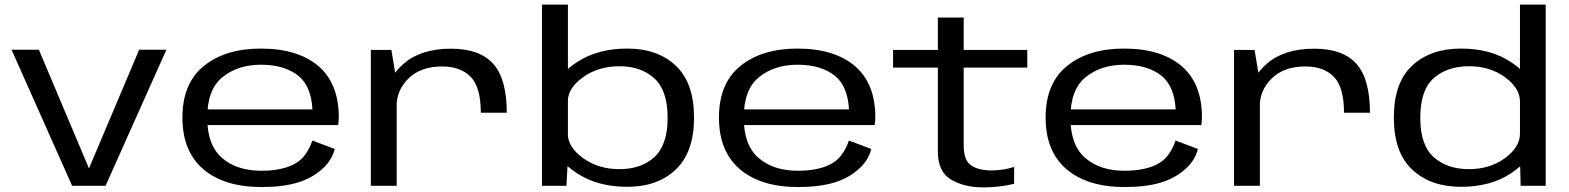

<svg xmlns="http://www.w3.org/2000/svg" viewBox="-20 -805 6797 832"><path d="M292.5 0H437.5L701 -589.5H583L366 -76.5H365L148.5 -589.5H30Z M1113.5 5.5V-65Q1006 -65 942.5 -120.5Q878 -175.5 878 -295Q878 -418 944.5 -471Q1011 -524.5 1111 -524.5Q1214 -524.5 1275 -475Q1328.5 -429.5 1334 -331H865.5V-263H1445Q1448 -279 1448 -297.5Q1448 -443 1359.5 -519Q1270 -594.5 1110.5 -594.5Q957.5 -594.5 864.5 -520Q770.5 -445 770.5 -295.5Q770.5 -148.5 862 -71Q952.5 5.5 1113.5 5.5ZM1113.5 -65V5.5Q1204.5 5.5 1268.5 -13.5Q1331.5 -32.5 1375 -71.5Q1418 -109 1430.5 -159.5L1333.5 -196Q1321 -157 1295.5 -126Q1269.5 -95.5 1222 -80Q1175 -65 1113.5 -65Z M2063.5 -316.5H2176Q2176 -462.5 2117.5 -528.2Q2059 -594 1934 -594Q1804 -594 1729.5 -529.2Q1655 -464.5 1655 -381.5L1698.5 -344.5Q1698.5 -415 1751.2 -466Q1804 -517 1896 -517Q1976 -517 2019.8 -472Q2063.5 -427 2063.5 -316.5ZM1587 0H1699V-450L1676 -588.5H1587Z M2328.5 0H2434.5L2441 -117.5V-785H2328.5ZM2698.5 4.5Q2830 4.5 2908.8 -70.8Q2987.5 -146 2987.5 -295.5Q2987.5 -445.5 2908.8 -520Q2830 -594.5 2698.5 -594.5Q2570.5 -594.5 2482 -536.8Q2393.5 -479 2393.5 -428.5L2440.5 -365.5Q2440.5 -423 2506.8 -470.5Q2573 -518 2664 -518Q2758.5 -518 2815.8 -465.2Q2873 -412.5 2873 -295Q2873 -177 2815.8 -124.5Q2758.5 -72 2664 -72Q2573 -72 2506.8 -119.8Q2440.5 -167.5 2440.5 -225.5L2393.5 -161.5Q2393.5 -111 2482 -53.2Q2570.5 4.5 2698.5 4.5Z M3438.5 5.5V-65Q3331 -65 3267.5 -120.5Q3203 -175.5 3203 -295Q3203 -418 3269.5 -471Q3336 -524.5 3436 -524.5Q3539 -524.5 3600 -475Q3653.5 -429.5 3659 -331H3190.5V-263H3770Q3773 -279 3773 -297.5Q3773 -443 3684.5 -519Q3595 -594.5 3435.5 -594.5Q3282.5 -594.5 3189.5 -520Q3095.5 -445 3095.5 -295.5Q3095.5 -148.5 3187 -71Q3277.5 5.5 3438.5 5.5ZM3438.5 -65V5.5Q3529.5 5.5 3593.5 -13.5Q3656.5 -32.5 3700 -71.5Q3743 -109 3755.5 -159.5L3658.5 -196Q3646 -157 3620.5 -126Q3594.5 -95.5 3547 -80Q3500 -65 3438.5 -65Z M4240.5 7Q4311 7 4374.5 -8.5V-81.5Q4326 -66.5 4276.5 -66.5Q4220 -66.5 4188 -88.5Q4156 -110.5 4156 -175V-512H4431.5V-588.5H4156V-729H4044V-588.5H3850V-512H4044V-148.5Q4044 -60.5 4101.2 -26.8Q4158.5 7 4240.5 7Z M4854 5.5V-65Q4746.5 -65 4683 -120.5Q4618.5 -175.5 4618.5 -295Q4618.5 -418 4685 -471Q4751.5 -524.5 4851.5 -524.5Q4954.5 -524.5 5015.5 -475Q5069 -429.5 5074.5 -331H4606V-263H5185.5Q5188.5 -279 5188.5 -297.5Q5188.5 -443 5100 -519Q5010.5 -594.5 4851 -594.5Q4698 -594.5 4605 -520Q4511 -445 4511 -295.5Q4511 -148.5 4602.5 -71Q4693 5.5 4854 5.5ZM4854 -65V5.5Q4945 5.5 5009 -13.5Q5072 -32.5 5115.5 -71.5Q5158.5 -109 5171 -159.5L5074 -196Q5061.5 -157 5036 -126Q5010 -95.5 4962.5 -80Q4915.5 -65 4854 -65Z M5804 -316.5H5916.5Q5916.5 -462.5 5858 -528.2Q5799.5 -594 5674.5 -594Q5544.5 -594 5470 -529.2Q5395.5 -464.5 5395.5 -381.5L5439 -344.5Q5439 -415 5491.8 -466Q5544.5 -517 5636.5 -517Q5716.5 -517 5760.2 -472Q5804 -427 5804 -316.5ZM5327.5 0H5439.5V-450L5416.5 -588.5H5327.5Z M6569.5 0H6678V-785H6566.5V-118.5ZM6311 4.5Q6439 4.5 6526.2 -53.2Q6613.5 -111 6613.5 -161.5L6566.5 -225.5Q6566.5 -167.5 6501.5 -119.8Q6436.5 -72 6345.5 -72Q6251.5 -72 6193 -123.8Q6134.5 -175.5 6134.5 -295Q6134.5 -415 6193 -466.5Q6251.5 -518 6345.5 -518Q6436.5 -518 6501.5 -470.5Q6566.5 -423 6566.5 -365.5L6613.5 -428.5Q6613.5 -479 6526.2 -536.8Q6439 -594.5 6311 -594.5Q6179.5 -594.5 6099.8 -521Q6020 -447.5 6020 -295.5Q6020 -144 6099.8 -69.8Q6179.5 4.5 6311 4.5Z"/></svg>

Font: Anybody Expanded
Style: Regular
Weight: 400
Width: 7
Version: Version 1.113;gftools[0.9.25]